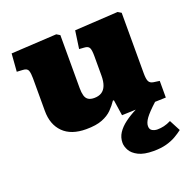

<svg xmlns="http://www.w3.org/2000/svg" viewBox="-137 -672 1058 1062"><g transform="rotate(-20 391.5 -140.5)"><path d="M590 255Q534 255 501.5 238.5Q469 222 456 198.5Q443 175 443 154Q443 122 460 96Q477 70 507 47.5Q537 25 575 6L493 9L479 -84H473Q457 -60 435 -37.5Q413 -15 376.5 -0.5Q340 14 281 14Q193 14 146.5 -32.5Q100 -79 100 -159V-352Q100 -380 94.5 -396.5Q89 -413 63 -414L28 -416L36 -521L304 -536L324 -524V-212Q324 -186 329 -168Q334 -150 347 -141.5Q360 -133 382 -133Q408 -133 425.5 -144Q443 -155 452 -178Q461 -201 461 -236V-351Q461 -387 454 -400Q447 -413 424 -414L395 -416L410 -521L665 -536L685 -524V-168Q685 -134 692 -120Q699 -106 719 -103L754 -98V0L690 2Q643 45 625 70Q607 95 607 115Q607 135 621 142.5Q635 150 651 150Q670 150 689.5 145.5Q709 141 731 130L765 195Q747 209 723 223Q699 237 666.5 246Q634 255 590 255Z"/></g></svg>

Font: Literata Variable Black
Style: Regular
Weight: 900
Designer: Latin by Veronika Burian and Jose Scaglione. Greek by Irene Vlachou. Cyrillic by Vera Evstafieva.
Foundry: TypeTogether
Version: Version 3.021